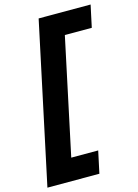

<svg xmlns="http://www.w3.org/2000/svg" viewBox="-170 -773 761 1060"><g transform="rotate(-15 211.0 -242.5)"><path d="M-35 215 160 -700H457L430 -574H276L135 89H289L262 215Z"/></g></svg>

Font: Red Hat Text
Style: Italic
Weight: 300
Italic angle: -12°
Designer: Pentagram, MCKL
Foundry: Pentagram, MCKL
Version: Version 1.023